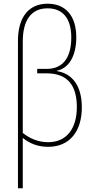

<svg xmlns="http://www.w3.org/2000/svg" viewBox="-20 -785 510 1037"><path d="M77 232H103V-40C139 -11 183 8 240 8C359 8 422 -79 422 -205C422 -325 367 -389 287 -401V-403C349 -415 392 -479 392 -583C392 -700 334 -765 237 -765C132 -765 77 -688 77 -565ZM240 -17C186 -17 139 -38 103 -67V-561C103 -675 148 -740 237 -740C317 -740 365 -688 365 -582C365 -473 319 -413 233 -413H181V-389H231C350 -389 395 -318 395 -207C395 -92 341 -17 240 -17Z"/></svg>

Font: Noto Sans Condensed Thin
Style: Regular
Weight: 100
Width: 3
Designer: Monotype Design Team
Foundry: Monotype Imaging Inc.
Version: Version 2.013